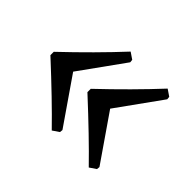

<svg xmlns="http://www.w3.org/2000/svg" viewBox="-91 -527 609 609"><g transform="rotate(45 213.5 -223.0)"><path d="M358 -400C307.3 -345.3 250 -287.7 186 -227V-212C255.3 -148 312.7 -92.7 358 -46L380 -61L381 -71L274 -226L381 -375L380 -385ZM192 -400C141.3 -345.3 84 -287.7 20 -227V-212C89.3 -148 146.7 -92.7 192 -46L214 -61L215 -71L108 -226L215 -375L214 -385Z"/></g></svg>

Font: Alegreya SC
Style: Regular
Weight: 400
Designer: Juan Pablo del Peral
Foundry: Juan Pablo del Peral
Version: Version 1.003